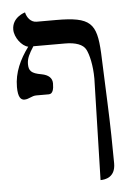

<svg xmlns="http://www.w3.org/2000/svg" viewBox="-55 -608 585 858"><g transform="rotate(-5 238.0 -179.0)"><path d="M164 -193C182 -193 187 -214 187 -240C187 -264 171 -279 140 -285C93 -293 83 -306 83 -336C83 -361 94 -382 114 -413H257C303 -413 337 -401 349 -377C361 -354 373 -305 373 -245L361 209C381 209 428 203 428 140C428 77 426 -41 422 -132L413 -357C406 -491 381 -521 225 -521H138C112 -521 95 -544 90 -567C90 -567 31 -551 31 -495C31 -460 62 -419 91 -413C52 -360 25 -303 25 -238C25 -191 38 -179 54 -179C74 -179 87 -193 108 -193Z"/></g></svg>

Font: Libertinus Sans
Style: Bold
Weight: 700
Designer: Philipp H. Poll, Khaled Hosny
Foundry: Caleb Maclennan
Version: Version 7.050;RELEASE